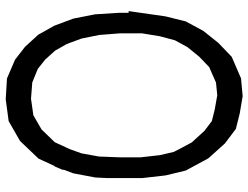

<svg xmlns="http://www.w3.org/2000/svg" viewBox="-119 -749 873 675"><g transform="rotate(90 317.5 -411.5)"><path d="M596.7 -557.1 606 -475.6V-351.1L604 -310.1L589.4 -232.9L576.2 -197.8L577.6 -196.8L564.9 -166.5L564 -167.5L563 -165.5L537.6 -110.4L475.6 -45.4L405.8 -5.4L329.1 4.9L255.9 0.5L189.9 -27.8L144.5 -63L102.1 -109.4L70.3 -166L45.4 -232.9L30.3 -309.6L24.9 -395V-427.2H19L37.6 -557.1L55.2 -627.9L88.4 -689.5L130.4 -742.2L179.7 -789.6L255.4 -822.3L317.9 -828.1L378.4 -817.9L433.1 -804.2L484.4 -765.6L536.6 -707.5L548.3 -686L579.6 -627.9ZM533.2 -399.4V-468.3L525.4 -537.1L514.2 -585.4L504.9 -604L480.5 -649.4L439.9 -693.8L405.8 -719.7L364.7 -730L314.9 -738.8L270.5 -734.4L215.8 -710.4L179.7 -675.8L145.5 -633.8L121.6 -589.8L107.4 -536.6L97.2 -474.1V-397L103 -323.2L115.7 -261.2L134.8 -209.5L158.2 -168.5L189.5 -133.8L222.2 -107.9L270 -88.4L327.1 -84L385.3 -92.3L435.1 -121.1L480 -167.5L499.5 -210L503.9 -219.2L519 -261.2L530.3 -323.2Z"/></g></svg>

Font: Gap Sans
Style: Regular
Weight: 400
Designer: Alexandre Liziard and Étienne Ozeray
Foundry: Interstices.io
Version: Version 1.6.1 - December 3. 2014